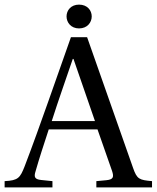

<svg xmlns="http://www.w3.org/2000/svg" viewBox="-47 -811 678 831"><path d="M241 -740C241 -714 260 -688 295 -688C331 -688 350 -714 350 -740C350 -766 331 -791 295 -791C260 -791 241 -766 241 -740ZM-27 0H180V-27L131 -32C103 -35 99 -45 107 -70C123 -126 142 -184 164 -251H375L438 -71C447 -44 443 -34 413 -31L370 -27V0H611V-27C556 -32 546 -35 529 -84L330 -650H260L162 -372C133 -290 93 -178 60 -92C40 -41 32 -30 -27 -27ZM177 -287C207 -381 240 -473 268 -556H271L364 -287Z"/></svg>

Font: erewhon
Style: Regular
Weight: 400
Version: Version 1.0.0